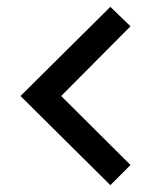

<svg xmlns="http://www.w3.org/2000/svg" viewBox="-20 -583 442 562"><path d="M303 -41 40 -302 303 -563 362 -506 159 -302 362 -100Z"/></svg>

Font: Gulax
Style: Regular
Weight: 400
Designer: Morgan Gilbert
Foundry: VTF
Version: Version 1.001;hotconv 1.0.109;makeotfexe 2.5.65596